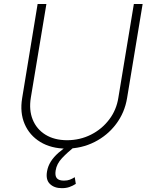

<svg xmlns="http://www.w3.org/2000/svg" viewBox="-20 -748 771 982"><path d="M664.6 -727.5H709.5L629.9 -246.1Q617.7 -171.9 573.7 -113.5Q529.8 -55.2 463.6 -21.7Q397.5 11.7 318.8 12.2Q241.2 11.7 186 -22Q130.9 -55.7 106 -113.8Q81.1 -171.9 93.3 -246.1L172.4 -727.5H217.3L137.7 -248.5Q127.4 -185.5 147.2 -136.5Q167 -87.4 212.2 -59.3Q257.3 -31.2 323.2 -30.8Q389.6 -31.2 445.3 -59.3Q501 -87.4 538.3 -136.5Q575.7 -185.5 585.4 -248.5ZM296.4 214.4Q257.3 214.4 235.1 192.6Q212.9 170.9 220.7 127.9Q225.1 102.1 239.7 78.6Q254.4 55.2 279.3 33.2Q304.2 11.2 338.4 -10.7L364.3 -0.5Q324.7 31.7 297.4 60.5Q270 89.4 264.6 124Q260.3 151.4 270.8 163.6Q281.2 175.8 307.1 175.8Q324.7 175.8 337.4 170.9Q350.1 166 362.3 158.2L367.7 192.4Q352.1 202.6 335 208.5Q317.9 214.4 296.4 214.4Z"/></svg>

Font: Inter Tight ExtraLight
Style: Italic
Weight: 250
Italic angle: -9.39999°
Designer: Rasmus Andersson
Foundry: rsms
Version: Version 3.004